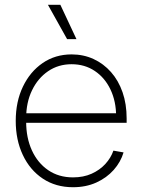

<svg xmlns="http://www.w3.org/2000/svg" viewBox="-20 -762 585 792"><path d="M281.2 10.3Q210 10.3 156.7 -25.1Q103.5 -60.5 74.2 -122.6Q44.9 -184.6 44.9 -263.2Q44.9 -342.8 74.5 -404.5Q104 -466.3 156 -502Q208 -537.6 275.4 -537.6Q324.2 -537.6 365.7 -518.6Q407.2 -499.5 438 -464.6Q468.8 -429.7 485.6 -381.3Q502.4 -333 502.4 -273.4V-255.4H69.3V-294.9H478L459 -281.7Q459 -343.8 435.8 -392.6Q412.6 -441.4 371.1 -469.2Q329.6 -497.1 275.4 -497.1Q220.7 -497.1 178.5 -468.3Q136.2 -439.5 112.1 -389.4Q87.9 -339.4 87.9 -274.9V-259.8Q87.9 -193.4 111.6 -141.6Q135.3 -89.8 178.7 -60.1Q222.2 -30.3 281.2 -30.3Q324.2 -30.3 357.9 -45.4Q391.6 -60.5 414.6 -85.7Q437.5 -110.8 447.8 -140.6L489.7 -133.3Q478 -93.8 449 -61Q419.9 -28.3 377.2 -9Q334.5 10.3 281.2 10.3ZM256.8 -600.6 177.7 -742.2H229L295.4 -600.6Z"/></svg>

Font: Inter 24pt ExtraLight
Style: Regular
Weight: 250
Designer: Rasmus Andersson
Foundry: rsms
Version: Version 4.001;git-66647c0bb